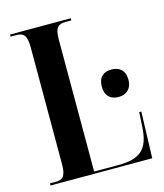

<svg xmlns="http://www.w3.org/2000/svg" viewBox="-108 -796 751 877"><g transform="rotate(-15 267.5 -357.0)"><path d="M22 0H503L510 -219H500L496 -148C490 -47 450 -10 346 -10H231V-636C231 -695 250 -704 284 -704H309V-714H22V-704H46C80 -704 98 -695 98 -633V-81C98 -19 80 -10 46 -10H22ZM427 -310C463 -310 491 -331 491 -375C491 -421 463 -440 427 -440C391 -440 365 -421 365 -375C365 -331 391 -310 427 -310Z"/></g></svg>

Font: Noto Serif Display ExtraCondensed
Style: Bold
Weight: 700
Width: 2
Designer: Monotype Design Team
Foundry: Monotype Imaging Inc.
Version: Version 2.009